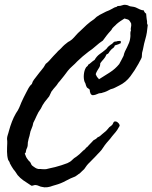

<svg xmlns="http://www.w3.org/2000/svg" viewBox="-20 -761 646 814"><path d="M589.8 -716.8Q591.8 -708 599.6 -703.1L601.1 -687Q601.6 -683.1 602.1 -679Q602.5 -674.8 603.5 -670.9V-662.6Q603.5 -658.2 606.4 -655.3Q603.5 -620.1 597.2 -599.1Q593.8 -588.4 591.1 -576.2Q588.4 -564 585.9 -550.8Q585.4 -547.4 583.5 -541.5Q582 -537.1 582 -532.2Q581.1 -527.3 581.5 -525.4Q582 -523.4 581.1 -518.6Q578.6 -511.7 575.2 -505.9Q573.2 -502.4 571.3 -498.8Q569.3 -495.1 567.4 -491.2Q551.8 -462.9 532.7 -437.5Q513.7 -412.1 485.4 -398.4Q473.6 -393.1 467.3 -389.2Q460.4 -385.3 449.2 -382.8Q442.4 -378.9 433.1 -374.5Q423.8 -370.1 415 -368.2Q411.6 -366.2 407.2 -366.2Q404.3 -366.2 399.4 -365.2L391.1 -361.8Q389.2 -361.3 387.7 -360.6Q386.2 -359.9 384.8 -359.4Q377.4 -357.4 373 -357.4Q366.2 -358.4 363.3 -365.7Q360.4 -373 360.4 -380.9Q356 -385.3 351.6 -387.7Q347.2 -390.1 344.7 -398.4Q341.8 -409.2 340.8 -410.2Q339.4 -411.6 338.9 -413.1Q334 -426.8 335.4 -443.8Q336.9 -460.9 342.8 -471.7Q345.2 -477.1 348.6 -479Q353 -481.4 353.5 -486.3Q360.8 -490.7 367.2 -496.6Q373.5 -502.4 380.9 -506.8Q389.6 -522.5 403.3 -532.2Q415.5 -540.5 427.7 -550.8Q432.1 -554.2 434.1 -557.6Q437 -562 441.4 -565.4Q444.8 -568.8 448.2 -570.8Q453.1 -573.7 455.1 -575.2L462.9 -583Q466.3 -585 470.7 -585Q475.1 -585 478.5 -586.9Q492.2 -588.9 492.2 -585.4V-578.1Q483.4 -572.8 466.8 -568.4Q464.4 -560.1 458.5 -556.6Q453.6 -553.7 447.3 -545.9Q445.3 -543.5 443.6 -541.3Q441.9 -539.1 440.9 -536.6Q439 -532.7 431.6 -530.3Q426.3 -517.6 419.4 -510.3Q411.6 -502 405.3 -493.2Q405.3 -482.4 400.9 -475.1Q396.5 -467.8 391.6 -460Q389.6 -456.1 387.7 -452.1Q385.7 -448.2 385.7 -446.3Q386.2 -445.3 387 -444.1Q387.7 -442.9 388.2 -440.9Q389.6 -437 391.6 -434.6Q393.1 -432.6 396 -429.7Q398.9 -426.8 399.4 -424.8Q422.9 -439.5 445.8 -454.1Q468.8 -468.8 485.4 -489.3Q490.2 -498 494.6 -506.3Q499 -514.6 503.9 -524.4Q505.9 -534.2 509.8 -543Q513.7 -551.8 518.6 -560.5Q523.4 -570.3 527.3 -580.1Q531.2 -589.8 532.2 -600.6Q532.7 -604.5 533 -608.6Q533.2 -612.8 532.7 -617.7Q532.2 -626.5 535.2 -631.8Q533.2 -637.2 535.2 -645Q537.1 -651.9 536.1 -661.1Q529.3 -675.8 522.5 -678.2Q515.6 -680.7 507.8 -682.6Q500 -677.7 491.2 -671.9Q482.4 -666 474.6 -659.2Q471.7 -656.2 468.8 -653.3Q465.8 -650.4 462.4 -647.5Q455.6 -641.6 452.1 -633.8Q439.5 -620.1 431.6 -609.9Q423.8 -599.6 416 -588.9Q400.9 -579.1 385.7 -565.4Q370.6 -551.8 355.5 -542Q342.8 -532.2 330.6 -522Q318.4 -511.7 307.6 -501Q302.7 -495.6 297.6 -490.7Q292.5 -485.8 287.1 -481Q275.9 -471.2 267.6 -460.9Q252.4 -439.9 233.4 -417Q228 -411.6 224.6 -406.2Q221.2 -400.4 215.8 -394.5Q210.9 -389.6 206.5 -383.8Q204.6 -380.9 202.4 -378.2Q200.2 -375.5 198.2 -373Q196.3 -369.6 193.4 -362.8Q190.4 -356 188.5 -352.5Q178.7 -340.8 169.4 -328.6Q160.2 -316.4 153.3 -300.8Q142.1 -286.1 135.3 -270Q131.8 -262.2 128.4 -254.9Q125 -247.6 121.1 -240.2Q119.1 -227.1 113.8 -215.8Q108.4 -204.6 106.4 -191.4Q106 -188 105 -184.8Q104 -181.6 103 -178.2Q102.1 -174.8 101.1 -171.4Q100.1 -168 99.6 -164.1Q97.7 -158.2 97.7 -149.9Q97.7 -142.1 95.7 -136.7Q89.8 -124.5 89.8 -118.7Q89.8 -113.3 85 -110.4Q87.9 -102.5 90.3 -96.7Q92.8 -90.8 97.7 -85Q100.1 -81.1 103.5 -78.1Q106.9 -75.2 109.4 -71.3Q113.3 -61.5 115.7 -59.6Q118.2 -57.6 122.1 -54.7Q125 -52.7 129.4 -49.8Q133.8 -46.9 137.7 -45.9Q143.1 -43.9 147.9 -44.4Q151.4 -44.9 158.2 -43.9Q164.6 -43.9 167 -43.5Q169.4 -43 175.8 -43.9Q183.6 -45.9 194.3 -48.3Q205.1 -50.8 213.9 -52.7Q227.5 -56.6 240.7 -60.5Q253.9 -64.5 265.6 -69.3Q278.3 -74.7 286.1 -83Q293.9 -91.3 303.7 -96.7Q319.3 -108.4 325.7 -115.7Q332.5 -123 339.8 -127.9Q346.7 -136.7 347.7 -136.7Q348.6 -136.7 349.6 -137.7Q353 -141.6 356.2 -145Q359.4 -148.4 362.8 -151.9Q366.2 -155.3 369.4 -158.7Q372.6 -162.1 376 -166Q387.7 -171.4 393.6 -178.7Q401.9 -181.6 406.7 -186.5Q409.2 -189 412.1 -191.4Q415 -193.8 418 -196.3Q425.3 -201.7 428.7 -205.1Q432.6 -209 436 -212.9Q439.5 -216.8 443.4 -221.7Q445.8 -224.1 449.2 -226.1Q453.6 -229 457 -233.4Q458.5 -235.4 460.9 -241.2Q462.9 -246.1 467.8 -246.1Q473.6 -247.1 480.5 -240.7Q487.3 -234.4 487.3 -227.5Q478 -212.9 477.5 -210.9Q470.2 -200.2 462.9 -192.4Q459 -188 455.1 -183.1Q451.2 -178.2 447.3 -172.9Q439.5 -164.1 431.6 -154.8Q423.8 -145.5 417 -134.8Q411.1 -125 401.9 -115.7Q397.9 -111.8 393.6 -107.2Q389.2 -102.5 384.8 -97.7Q373.5 -85.4 359.9 -72.3Q348.1 -61.5 336.9 -43.9Q330.6 -37.6 327.1 -34.7Q323.7 -31.7 317.4 -25.4Q312 -22.5 308.1 -19Q304.2 -15.6 298.8 -12.7Q289.1 -9.3 279.1 -4.6Q269 0 259.3 5.4Q238.3 17.1 214.8 23.4Q209.5 24.9 203.9 26.6Q198.2 28.3 192.9 30.3Q182.1 33.7 168 33.2Q165 32.2 163.1 32.2Q161.1 32.2 157.2 31.2Q152.3 30.8 145 27.3Q137.7 23.9 130.9 23.4Q126 23.4 122.1 24.9Q118.7 26.4 113.3 26.4Q91.8 12.7 78.6 3.4Q65.4 -5.9 54.7 -18.6Q45.4 -32.7 43.9 -34.7Q42.5 -36.6 40.8 -38.6Q39.1 -40.5 37.1 -43Q29.3 -54.2 21.5 -69.3Q21.5 -72.8 19 -76.2Q17.6 -78.1 14.6 -83Q9.8 -99.1 9.8 -117.7Q9.8 -127 10 -135.7Q10.3 -144.5 10.7 -153.3Q11.2 -158.2 10.7 -162.6Q9.8 -168.5 9.8 -171.9Q9.8 -179.7 12.7 -188.5Q14.2 -192.9 15.4 -197Q16.6 -201.2 17.6 -205.1Q23.4 -226.6 30.8 -245.6Q38.1 -264.6 47.9 -281.2Q56.6 -293.5 61 -303.7Q63.5 -309.1 65.7 -314.7Q67.9 -320.3 70.3 -326.2Q75.2 -336.9 80.1 -347.2Q85 -357.4 90.8 -368.2Q95.7 -377.9 101.1 -387.7Q106.4 -397.5 115.2 -405.3Q118.2 -416 124 -423.3Q127 -427.2 129.9 -430.9Q132.8 -434.6 135.7 -438.5Q140.6 -445.3 145.8 -451.7Q150.9 -458 155.8 -463.9Q165.5 -474.6 173.8 -490.2Q181.6 -496.1 188 -502.9Q194.3 -509.8 200.2 -516.6Q203.6 -520.5 206.8 -523.9Q210 -527.3 213.4 -530.8Q216.8 -534.2 220 -537.6Q223.1 -541 226.6 -544.9Q230.5 -547.9 233.9 -551.3Q237.3 -554.7 240.2 -557.6Q247.1 -565.4 253.9 -571.3Q260.7 -577.1 268.6 -583Q275.4 -585.9 285.2 -593.8Q289.6 -598.1 293.9 -602.5Q298.3 -606.9 302.2 -611.8Q306.2 -616.7 310.5 -620.8Q314.9 -625 319.3 -628.9Q333 -642.6 347.7 -655.8Q362.3 -668.9 378.9 -679.7Q388.7 -690.4 402.3 -697.8Q416 -705.1 429.7 -711.9Q437.5 -714.8 442.9 -717.3Q448.2 -719.7 455.1 -723.6Q466.3 -730.5 470.7 -731Q475.6 -731.4 478.5 -735.4Q490.7 -735.4 499 -738.8Q507.3 -742.2 518.6 -739.3Q522 -738.8 525.4 -736.8Q529.3 -734.9 531.2 -734.4Q549.8 -732.4 557.6 -728.5Q565.4 -724.6 572.8 -721.2Q580.1 -717.8 589.8 -716.8Z"/></svg>

Font: Fasthand
Style: Regular
Weight: 400
Designer: Danh Hong
Version: Version 8.002; ttfautohint (v1.8.3)